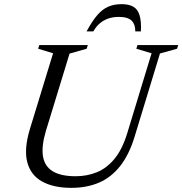

<svg xmlns="http://www.w3.org/2000/svg" viewBox="-20 -896 880 926"><path d="M201.5 -265Q179.5 -191.5 187.2 -142.8Q195 -94 234.2 -70Q273.5 -46 344.5 -46Q399.5 -46 447 -65.2Q494.5 -84.5 532 -129.8Q569.5 -175 593.5 -253L711 -639L637.5 -661L643 -678.5H839.5L834 -661L751.5 -638L630 -239.5Q603.5 -151 560 -95.8Q516.5 -40.5 457.5 -15.2Q398.5 10 324 10Q238.5 10 183.2 -20.5Q128 -51 111.5 -113.8Q95 -176.5 124 -273L236 -639L164 -661L169.5 -678.5H403.5L398 -661L315.5 -637.5ZM552.5 -814.5Q525 -814.5 502 -806.5Q479 -798.5 461 -783Q443 -767.5 430 -744.5H397.5Q425 -795.5 450 -824Q475 -852.5 503 -864.2Q531 -876 566 -876Q602 -876 623.2 -863.5Q644.5 -851 653.2 -822.2Q662 -793.5 659.5 -744.5H632.5Q633 -778 615 -796.2Q597 -814.5 552.5 -814.5Z"/></svg>

Font: Newsreader 28pt
Style: Italic
Weight: 400
Italic angle: -17°
Version: Version 1.003